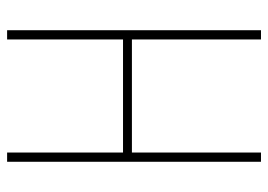

<svg xmlns="http://www.w3.org/2000/svg" viewBox="-127 -627 754 540"><g transform="rotate(-90 250.0 -357.0)"><path d="M91 0V-363H409V0H435V-714H409V-388H91V-714H65V0Z"/></g></svg>

Font: Noto Sans Mono UI Condensed Thin
Style: Regular
Weight: 250
Width: 3
Designer: Monotype Design team
Foundry: Monotype Imaging Inc.
Version: 1.000